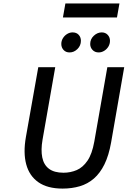

<svg xmlns="http://www.w3.org/2000/svg" viewBox="-20 -1094 748 1126"><path d="M347 12Q258.5 12 205.2 -25.2Q152 -62.5 133.8 -130.2Q115.5 -198 132 -291L204.5 -700H304L229.5 -275Q219 -214.5 227.8 -171Q236.5 -127.5 267.2 -104.2Q298 -81 352.5 -81Q393.5 -81 429.8 -96.5Q466 -112 493 -151.5Q520 -191 533 -263.5L609.5 -700H708.5L631.5 -258Q618 -182 592.5 -130.2Q567 -78.5 530.8 -47Q494.5 -15.5 448 -1.8Q401.5 12 347 12ZM558.5 -786.5Q536.5 -786.5 522.8 -801Q509 -815.5 509 -836Q509 -864.5 530 -884.2Q551 -904 576.5 -904Q598 -904 611.5 -889.8Q625 -875.5 625 -855Q625 -836 615.5 -820.5Q606 -805 590.8 -795.8Q575.5 -786.5 558.5 -786.5ZM388 -786.5Q366 -786.5 352.8 -801Q339.5 -815.5 339.5 -836Q339.5 -854.5 349 -870Q358.5 -885.5 373.8 -894.8Q389 -904 405.5 -904Q428.5 -904 441.5 -889.8Q454.5 -875.5 454.5 -855Q454.5 -826.5 434.2 -806.5Q414 -786.5 388 -786.5ZM349 -991.5 363.5 -1073.5H680.5L666 -991.5Z"/></svg>

Font: Overpass Medium
Style: Italic
Weight: 500
Italic angle: -10°
Designer: Delve Withrington, Dave Bailey, Thomas Jockin
Foundry: Delve Fonts LLC
Version: Version 4.000